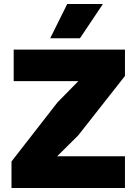

<svg xmlns="http://www.w3.org/2000/svg" viewBox="-20 -948 690 968"><path d="M38 0V-134L270 -432L375 -539H223H49V-698H610V-565L374 -265L268 -160H420H610V0ZM233 -755 319 -928H499L383 -755Z"/></svg>

Font: Azeret Mono Thin ExtraBold
Style: Regular
Weight: 800
Version: Version 1.002